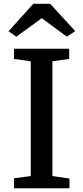

<svg xmlns="http://www.w3.org/2000/svg" viewBox="-20 -1003 444 1023"><path d="M144 -64.9V-676.3L54.7 -689V-743.2H348.6V-689L259.3 -676.8V-64.9L350.1 -51.8V0H54.7V-53.2ZM157.7 -982.9H247.1L380.9 -837.4L335.9 -807.6L202.6 -906.2L66.9 -807.6L25.4 -836.4Z"/></svg>

Font: Merriweather
Style: Regular
Weight: 400
Designer: Eben Sorkin
Foundry: Eben Sorkin
Version: Version 1.584; ttfautohint (v1.8.1)